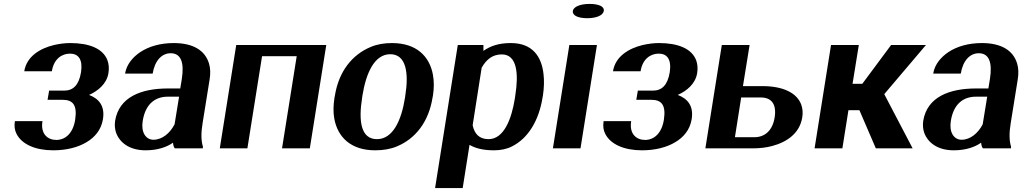

<svg xmlns="http://www.w3.org/2000/svg" viewBox="-20 -758 5223 981"><path d="M56 -139C52 -113 55 -92 65 -73C92 -21 160 10 252 10C319 10 379 -5 423 -32C463 -56 497 -93 506 -149C517 -217 485 -254 435 -273C480 -293 525 -329 534 -384C538 -409 536 -431 529 -450C506 -511 434 -538 339 -538C310 -538 283 -534 256 -528C185 -511 116 -470 104 -394H245C255 -458 297 -484 338 -484C380 -484 404 -455 394 -389C383 -322 353 -295 308 -295H231L223 -248H300C350 -248 376 -224 364 -146C353 -76 313 -43 268 -43C225 -43 186 -72 197 -139Z M568 -140C565 -118 567 -98 573 -80C592 -28 643 10 724 10C786 10 833 -7 864 -29C865 -17 867 -8 873 0H1016L1017 -8C1007 -41 1007 -79 1015 -128L1051 -352C1056 -383 1055 -410 1048 -433C1028 -501 966 -538 868 -538C799 -538 741 -521 697 -492C661 -468 627 -431 619 -382H760C771 -450 808 -486 852 -486C905 -486 922 -438 909 -355L901 -306H838C704 -306 588 -264 568 -140ZM709 -139C723 -230 776 -264 837 -264H895L872 -123C849 -78 809 -44 764 -44C725 -44 700 -82 709 -139Z M1103 0H1244L1319 -471H1496L1421 0H1563L1647 -528H1187Z M1689 -259C1683 -220 1682 -185 1688 -152C1705 -58 1772 10 1897 10C1937 10 1975 4 2008 -10C2102 -49 2170 -134 2190 -259L2192 -269C2198 -308 2198 -343 2192 -376C2175 -470 2108 -538 1983 -538C1943 -538 1907 -532 1874 -518C1780 -479 1711 -394 1691 -269ZM1830 -257 1832 -271C1850 -382 1892 -481 1974 -481C2056 -481 2069 -384 2051 -271L2049 -257C2031 -144 1988 -47 1906 -47C1822 -47 1812 -143 1830 -257Z M2203 203H2344L2379 -18C2406 -2 2444 10 2504 10C2537 10 2569 4 2596 -10C2678 -51 2733 -141 2752 -259L2754 -270C2760 -310 2761 -347 2757 -380C2747 -469 2701 -538 2590 -538C2526 -538 2484 -522 2450 -498V-528H2319ZM2395 -118 2441 -412C2465 -454 2496 -480 2544 -480C2623 -480 2630 -379 2613 -272L2611 -257C2594 -150 2555 -47 2476 -47C2428 -47 2404 -75 2395 -118Z M2907 -702C2903 -679 2934 -665 2980 -665C3027 -665 3061 -679 3065 -702C3069 -725 3039 -738 2992 -738C2946 -738 2910 -724 2907 -702ZM2805 0H2946L3030 -528H2889Z M3064 -139C3060 -113 3063 -92 3073 -73C3100 -21 3168 10 3260 10C3327 10 3387 -5 3431 -32C3471 -56 3505 -93 3514 -149C3525 -217 3493 -254 3443 -273C3488 -293 3533 -329 3542 -384C3546 -409 3544 -431 3537 -450C3514 -511 3442 -538 3347 -538C3318 -538 3291 -534 3264 -528C3193 -511 3124 -470 3112 -394H3253C3263 -458 3305 -484 3346 -484C3388 -484 3412 -455 3402 -389C3391 -322 3361 -295 3316 -295H3239L3231 -248H3308C3358 -248 3384 -224 3372 -146C3361 -76 3321 -43 3276 -43C3233 -43 3194 -72 3205 -139Z M3584 0H3826C3862 0 3896 -4 3925 -12C4001 -32 4066 -77 4079 -158C4083 -182 4081 -203 4074 -223C4052 -284 3980 -318 3876 -318H3776L3810 -528H3668ZM3735 -57 3767 -260H3867C3920 -260 3949 -228 3938 -158C3927 -89 3886 -57 3835 -57Z M4142 0H4284L4315 -195H4371L4455 0H4643L4498 -277L4711 -528H4533L4386 -330H4336L4368 -528H4226Z M4697 -140C4694 -118 4696 -98 4702 -80C4721 -28 4772 10 4853 10C4915 10 4962 -7 4993 -29C4994 -17 4996 -8 5002 0H5145L5146 -8C5136 -41 5136 -79 5144 -128L5180 -352C5185 -383 5184 -410 5177 -433C5157 -501 5095 -538 4997 -538C4928 -538 4870 -521 4826 -492C4790 -468 4756 -431 4748 -382H4889C4900 -450 4937 -486 4981 -486C5034 -486 5051 -438 5038 -355L5030 -306H4967C4833 -306 4717 -264 4697 -140ZM4838 -139C4852 -230 4905 -264 4966 -264H5024L5001 -123C4978 -78 4938 -44 4893 -44C4854 -44 4829 -82 4838 -139Z"/></svg>

Font: Aerodynamic
Style: Obl
Weight: 500
Designer: Google
Version: Version 2.000980; 2014